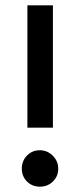

<svg xmlns="http://www.w3.org/2000/svg" viewBox="-20 -694 302 722"><path d="M81.5 -11.5Q62 -31 62 -60Q62 -89 81.5 -109Q101 -129 129.5 -129Q158 -129 178.5 -108.5Q199 -88 199 -59.5Q199 -31 179 -11.5Q159 8 130 8Q101 8 81.5 -11.5ZM83 -214V-674H179V-214Z"/></svg>

Font: Hind Medium
Style: Regular
Weight: 500
Designer: Manushi Parikh, Satya Rajpurohit
Foundry: Indian Type Foundry
Version: Version 1.201;PS 1.0;hotconv 1.0.78;makeotf.lib2.5.61930; tt